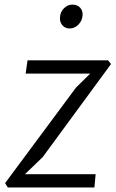

<svg xmlns="http://www.w3.org/2000/svg" viewBox="-20 -821 510 841"><path d="M284.7 -696.3Q265.6 -696.3 253.4 -710.2Q241.2 -724.1 242.7 -744.6Q243.7 -768.1 259.8 -784.4Q275.9 -800.8 296.9 -800.8Q318.4 -800.8 330.6 -787.8Q342.8 -774.9 341.8 -754.9Q340.3 -730.5 323.7 -713.4Q307.1 -696.3 284.7 -696.3ZM92.3 -498.5 100.6 -556.6H453.6L466.3 -540.5L167 -132.8L89.4 -58.1H398.9L393.6 0H14.6L15.1 -2L13.2 -1L2.4 -19L313 -437.5L375 -498.5Z"/></svg>

Font: HaufeMerriweatherSansLt
Style: Italic
Weight: 300
Designer: Eben Sorkin ( eben@eyebytes.com )
Foundry: Eben Sorkin
Version: Version 1.56